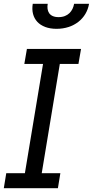

<svg xmlns="http://www.w3.org/2000/svg" viewBox="-22 -983 485 1003"><path d="M365.1 -963.1C358.7 -926.1 333.8 -893.5 284.1 -893.5C234.4 -893.5 220.9 -926.1 227.3 -963.1H149.1C136.4 -886.4 183.9 -832.4 273.4 -832.4C364.3 -832.4 430.4 -886.4 443.2 -963.1ZM202.8 -649.1 108 -78.1H10.7L-2.1 0H280.5L293.3 -78.1H196L290.5 -649.1H387.8L401.3 -727.3H118.6L105.1 -649.1Z"/></svg>

Font: Riot Sans 2.0
Style: Italic
Weight: 400
Italic angle: -9.39999°
Designer: Rasmus Andersson
Foundry: rsms
Version: Version 3.006;hotconv 1.0.109;makeotfexe 2.5.65596